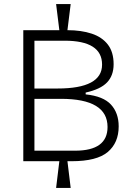

<svg xmlns="http://www.w3.org/2000/svg" viewBox="-20 -802 671 948"><path d="M95 -6V-653H273L257 -782H329L313 -653Q381 -653 432.5 -636Q484 -619 512.5 -582Q541 -545 541 -485Q541 -429 508.5 -395Q476 -361 403 -345V-336Q490 -327 528 -285.5Q566 -244 566 -178Q566 -97 512 -51.5Q458 -6 334 -6H313L329 126H257L273 -6ZM150 -365H264Q484 -365 484 -483Q484 -601 299 -601H150ZM150 -58H351Q511 -58 511 -175Q511 -314 281 -314H150Z"/></svg>

Font: Bricolage Grotesque 12pt ExtraLight
Style: Regular
Weight: 200
Designer: Mathieu Triay
Foundry: Atelier Triay
Version: Version 1.001; ttfautohint (v1.8.4.7-5d5b);gftools[0.9.33.de